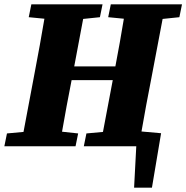

<svg xmlns="http://www.w3.org/2000/svg" viewBox="-29 -672 856 882"><path d="M468 -593 540 -586C528 -513 515 -440 501 -367H312L353 -585L430 -593L442 -652H115L103 -593L175 -586C161 -505 147 -423 131 -342L79 -66L3 -59L-9 0H318L330 -59L256 -67C270 -146 284 -225 300 -304H489L444 -66L368 -59L356 0H597L587 190H669L711 -60L621 -68C635 -149 650 -230 666 -311L718 -585L795 -593L807 -652H480Z"/></svg>

Font: Source Serif Pro Black
Style: Italic
Weight: 900
Italic angle: -12°
Designer: Frank Grießhammer
Foundry: Adobe Systems Incorporated
Version: Version 3.001;hotconv 1.0.111;makeotfexe 2.5.65597